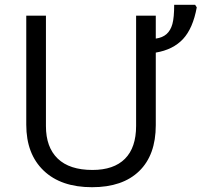

<svg xmlns="http://www.w3.org/2000/svg" viewBox="-20 -780 850 810"><path d="M637.2 -713.9V-617.2Q665.5 -621.1 682.6 -636.2Q699.7 -651.4 707.3 -678.7Q714.8 -706.1 714.8 -759.8H803.2L810.1 -749Q793.9 -660.2 752 -615.2Q710 -570.3 637.2 -558.1V-252Q637.2 -126 567.1 -58.1Q497.1 9.8 368.2 9.8Q237.3 9.8 164.1 -60.3Q90.8 -130.4 90.8 -253.9V-713.9H173.8V-248Q173.8 -158.7 223.6 -110.8Q273.4 -63 370.1 -63Q460 -63 507.1 -110.1Q554.2 -157.2 554.2 -249V-713.9Z"/></svg>

Font: HunimalSansv1.5
Style: Regular
Weight: 400
Foundry: Ascender Corporation
Version: Version 1.10